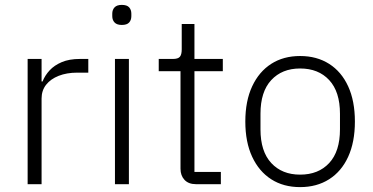

<svg xmlns="http://www.w3.org/2000/svg" viewBox="-20 -753 1523 785"><path d="M150 0H93V-512H150V-420H154Q164 -445 183 -465.5Q202 -486 232.5 -499Q263 -512 307 -512H341V-456H296Q253 -456 220 -443Q187 -430 168.5 -406.5Q150 -383 150 -350Z M478 -651Q458 -651 448.5 -661Q439 -671 439 -687V-697Q439 -713 448.5 -723Q458 -733 478 -733Q499 -733 508 -723Q517 -713 517 -697V-687Q517 -671 508 -661Q499 -651 478 -651ZM450 0V-512H507V0Z M883 0H781Q751 0 734.5 -17.5Q718 -35 718 -63V-462H629V-512H687Q708 -512 715.5 -521Q723 -530 723 -551V-655H775V-512H891V-462H775V-50H883Z M1207 12Q1139 12 1089 -20Q1039 -52 1011 -112Q983 -172 983 -256Q983 -340 1011 -400Q1039 -460 1089 -492Q1139 -524 1207 -524Q1275 -524 1325.5 -492Q1376 -460 1403.5 -400Q1431 -340 1431 -256Q1431 -172 1403.5 -112Q1376 -52 1325.5 -20Q1275 12 1207 12ZM1207 -39Q1282 -39 1326 -86.5Q1370 -134 1370 -224V-288Q1370 -378 1326 -425.5Q1282 -473 1207 -473Q1133 -473 1089 -425.5Q1045 -378 1045 -288V-224Q1045 -134 1089 -86.5Q1133 -39 1207 -39Z"/></svg>

Font: IBM Plex Sans Light
Style: Regular
Weight: 300
Designer: Mike Abbink, Paul van der Laan, Pieter van Rosmalen
Foundry: Bold Monday
Version: Version 3.201